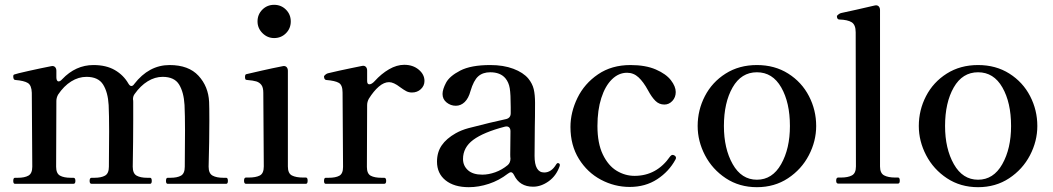

<svg xmlns="http://www.w3.org/2000/svg" viewBox="-20 -763 4371 797"><path d="M919 -25Q926 -25 926 -12Q926 0 919 0H676Q669 0 669 -12Q669 -25 676 -25H687Q716 -25 731.5 -34Q747 -43 747 -71L748 -221Q748 -285 746 -327Q743 -380 723.5 -412Q704 -444 655 -444Q623 -444 593 -425.5Q563 -407 539 -373Q532 -364 532 -351Q533 -347 533 -340V-261Q533 -181 531 -71Q531 -43 547 -34Q563 -25 591 -25H603Q610 -25 610 -12Q610 0 603 0H360Q352 0 352 -12Q352 -25 360 -25H372Q400 -25 416 -34Q432 -43 432 -71L433 -218Q433 -285 431 -327Q428 -380 408 -412Q388 -444 339 -444Q306 -444 275.5 -425Q245 -406 221 -370Q214 -357 214 -344L213 -71Q213 -43 229 -34Q245 -25 274 -25H285Q293 -25 293 -12Q293 0 285 0H42Q35 0 35 -12Q35 -25 42 -25H54Q82 -25 98 -34Q114 -43 114 -71L112 -378Q111 -409 95.5 -418.5Q80 -428 44 -431Q35 -431 35 -446Q35 -453 40 -454Q47 -457 98.5 -468.5Q150 -480 191 -488L197 -489Q205 -489 209.5 -483.5Q214 -478 214 -469V-442Q214 -434 216.5 -429.5Q219 -425 223 -425Q230 -425 238 -434Q294 -493 368 -493Q421 -493 457 -472Q493 -451 513 -416Q519 -406 525 -406Q532 -406 537 -414Q598 -493 684 -493Q763 -493 804 -448.5Q845 -404 848 -340Q849 -321 849 -261Q849 -181 846 -71Q846 -43 862.5 -34Q879 -25 907 -25Z M1049 -674Q1049 -703 1069 -723Q1089 -743 1118 -743Q1147 -743 1167 -723Q1187 -703 1187 -674Q1187 -645 1167 -625Q1147 -605 1118 -605Q1090 -605 1069.5 -625.5Q1049 -646 1049 -674ZM1001 0Q993 0 993 -13Q993 -26 1001 -26H1012Q1042 -26 1058.5 -34.5Q1075 -43 1075 -72L1073 -378Q1073 -400 1065 -410.5Q1057 -421 1044 -425Q1031 -429 1006 -431Q1000 -431 998.5 -434.5Q997 -438 997 -444Q997 -448 998 -451Q999 -454 1002 -455Q1023 -460 1067 -470Q1111 -480 1152 -488L1158 -489Q1166 -489 1170.5 -483.5Q1175 -478 1175 -469V-72Q1175 -43 1192 -34.5Q1209 -26 1238 -26H1250Q1257 -26 1257 -13Q1257 0 1250 0Z M1742 -427Q1742 -407 1727 -393Q1712 -379 1690 -379Q1677 -379 1666.5 -384.5Q1656 -390 1641 -401Q1614 -422 1595 -422Q1574 -422 1552.5 -403.5Q1531 -385 1511 -353Q1504 -340 1504 -327L1503 -70Q1503 -42 1519 -33.5Q1535 -25 1564 -25H1575Q1583 -25 1583 -12Q1583 0 1575 0H1332Q1325 0 1325 -12Q1325 -25 1332 -25H1344Q1373 -25 1388.5 -33.5Q1404 -42 1404 -70L1402 -379Q1402 -410 1386.5 -419Q1371 -428 1334 -431Q1325 -432 1325 -447Q1333 -457 1342 -459Q1362 -464 1387.5 -469.5Q1413 -475 1437 -480Q1464 -485 1481 -489L1487 -490Q1495 -490 1499.5 -484.5Q1504 -479 1504 -470V-427Q1504 -413 1513 -413Q1523 -413 1535 -426Q1563 -457 1595 -475.5Q1627 -494 1658 -494Q1694 -494 1718 -474Q1742 -454 1742 -427Z M2304 -78 2303 -73Q2289 -33 2257.5 -10.5Q2226 12 2193 12Q2137 12 2114 -36Q2108 -48 2101 -48Q2096 -48 2088 -42Q2052 -14 2009.5 0Q1967 14 1926 14Q1865 14 1829.5 -14.5Q1794 -43 1794 -92Q1794 -131 1813.5 -159.5Q1833 -188 1872 -210Q1895 -223 1924.5 -231Q1954 -239 2012 -253Q2058 -263 2082 -269Q2100 -274 2100 -293V-318Q2100 -372 2096 -396.5Q2092 -421 2078 -438Q2057 -463 2015 -463Q1984 -463 1965 -446Q1946 -429 1933 -385Q1925 -355 1909 -339.5Q1893 -324 1872 -324Q1851 -324 1834 -337.5Q1817 -351 1817 -373Q1817 -392 1831.5 -419.5Q1846 -447 1890.5 -470Q1935 -493 2015 -493Q2070 -493 2111 -477.5Q2152 -462 2173 -437Q2190 -416 2195.5 -393Q2201 -370 2201 -336Q2201 -273 2200 -236L2199 -116Q2199 -47 2239 -47Q2269 -47 2289 -81Q2292 -86 2296 -86Q2299 -86 2301.5 -84Q2304 -82 2304 -78ZM2088 -78Q2099 -88 2099 -105Q2098 -110 2098 -121L2099 -218Q2099 -230 2092.5 -235Q2086 -240 2075 -237Q1987 -214 1944.5 -182.5Q1902 -151 1902 -103Q1902 -75 1922.5 -56.5Q1943 -38 1982 -38Q2008 -38 2036 -48Q2064 -58 2088 -78Z M2348 -236Q2348 -297 2377 -356.5Q2406 -416 2462.5 -454.5Q2519 -493 2597 -493Q2660 -493 2702.5 -474.5Q2745 -456 2765 -430Q2785 -404 2785 -381Q2785 -359 2771 -344Q2757 -329 2738 -329Q2716 -329 2700.5 -344.5Q2685 -360 2670 -388Q2651 -423 2630.5 -442Q2610 -461 2583 -461Q2548 -461 2520 -433.5Q2492 -406 2476 -356Q2460 -306 2460 -240Q2460 -168 2482.5 -121.5Q2505 -75 2540 -54Q2575 -33 2614 -33Q2706 -33 2762 -114Q2767 -120 2772 -120Q2775 -120 2779 -118Q2786 -114 2786 -108Q2786 -104 2784 -101Q2757 -51 2708 -19Q2659 13 2594 13Q2531 13 2474.5 -17Q2418 -47 2383 -103.5Q2348 -160 2348 -236Z M2876 -240Q2876 -306 2906 -364Q2936 -422 2992 -457.5Q3048 -493 3122 -493Q3196 -493 3252 -457.5Q3308 -422 3338 -364Q3368 -306 3368 -240Q3368 -177 3337.5 -118.5Q3307 -60 3251 -23Q3195 14 3122 14Q3049 14 2993 -23Q2937 -60 2906.5 -118.5Q2876 -177 2876 -240ZM3259 -240Q3259 -337 3223 -400Q3187 -463 3122 -463Q3057 -463 3021 -400Q2985 -337 2985 -240Q2985 -146 3021.5 -81.5Q3058 -17 3122 -17Q3186 -17 3222.5 -81.5Q3259 -146 3259 -240Z M3459 -1Q3451 -1 3451 -13Q3451 -26 3459 -26H3471Q3500 -26 3516.5 -35Q3533 -44 3533 -72L3532 -629Q3532 -660 3515.5 -670.5Q3499 -681 3464 -682Q3454 -682 3454 -697Q3463 -707 3472 -709L3536 -723L3610 -740L3616 -741Q3624 -741 3628.5 -735.5Q3633 -730 3633 -721V-72Q3633 -44 3650 -35Q3667 -26 3696 -26H3708Q3715 -26 3715 -13Q3715 -1 3708 -1Z M3794 -240Q3794 -306 3824 -364Q3854 -422 3910 -457.5Q3966 -493 4040 -493Q4114 -493 4170 -457.5Q4226 -422 4256 -364Q4286 -306 4286 -240Q4286 -177 4255.5 -118.5Q4225 -60 4169 -23Q4113 14 4040 14Q3967 14 3911 -23Q3855 -60 3824.5 -118.5Q3794 -177 3794 -240ZM4177 -240Q4177 -337 4141 -400Q4105 -463 4040 -463Q3975 -463 3939 -400Q3903 -337 3903 -240Q3903 -146 3939.5 -81.5Q3976 -17 4040 -17Q4104 -17 4140.5 -81.5Q4177 -146 4177 -240Z"/></svg>

Font: Shippori Mincho B1 SemiBold
Style: Regular
Weight: 600
Designer: FONTDASU
Foundry: FONTDASU / Google Inc. / but / Adobe
Version: Version 3.110; ttfautohint (v1.8.3)